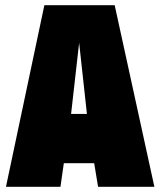

<svg xmlns="http://www.w3.org/2000/svg" viewBox="-20 -720 617 740"><path d="M3 0 151 -700H422L575 0H358L343 -91H226L213 0ZM254 -281H315L285 -555Z"/></svg>

Font: Georama SemiCondensed Black
Style: Regular
Weight: 900
Width: 4
Designer: Jean-Baptiste Levee
Foundry: Production Type
Version: Version 1.001